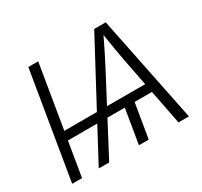

<svg xmlns="http://www.w3.org/2000/svg" viewBox="-149 -931 1197 1135"><g transform="rotate(-30 449.5 -364.0)"><path d="M229 -727.5 108.4 0H41L161.6 -727.5ZM607.4 -264.6 563.5 0H496.6L540.5 -264.6ZM222.2 0 611.3 -727.5H689.9L837.9 0H766.6L673.3 -478Q666 -517.6 657 -569.8Q647.9 -622.1 636.7 -696.3H654.3Q619.1 -623.5 593.3 -571.3Q567.4 -519 545.4 -478L293.5 0ZM116.2 -234.4 126 -294.4H760.3L750.5 -234.4Z"/></g></svg>

Font: Inter 24pt Light
Style: Italic
Weight: 300
Italic angle: -9.3988°
Designer: Rasmus Andersson
Foundry: rsms
Version: Version 4.001;git-66647c0bb